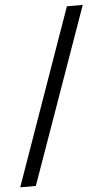

<svg xmlns="http://www.w3.org/2000/svg" viewBox="-108 -779 466 869"><g transform="rotate(-5 125.0 -344.0)"><path d="M-52 55 230 -743H302L19 55Z"/></g></svg>

Font: Saira Ultra Condensed Medium
Style: Italic
Weight: 500
Width: 1
Italic angle: -12°
Designer: Hector Gatti with collaboration of the Omnibus-Type team
Foundry: Omnibus-Type
Version: Version 1.001; ttfautohint (v1.8)